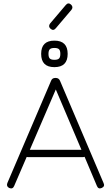

<svg xmlns="http://www.w3.org/2000/svg" viewBox="-20 -1080 637 1101"><path d="M270 -915Q255 -928 267 -945L357 -1051Q371 -1068 387 -1054Q402 -1040 390 -1024L300 -918Q286 -901 270 -915ZM368 -771Q368 -695 292 -695Q216 -695 216 -771Q216 -847 292 -847Q368 -847 368 -771ZM265.5 -744.5Q273 -737 292 -737Q311 -737 318.5 -744.5Q326 -752 326 -771Q326 -790 318.5 -797.5Q311 -805 292 -805Q273 -805 265.5 -797.5Q258 -790 258 -771Q258 -752 265.5 -744.5ZM61 -13Q53 6 33 -2Q15 -11 22 -30L273 -617Q279 -633 297 -633H300Q317 -633 324 -617L574 -30Q583 -11 563 -2Q544 6 536 -13L465 -181Q462 -179 455 -179H140Q135 -179 133 -180ZM300 -567 151 -221H447Z"/></svg>

Font: Jura Light
Style: Regular
Weight: 300
Designer: Daniel Johnson, Alexei Vanyashin
Foundry: Daniel Johnson
Version: Version 5.103